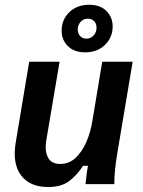

<svg xmlns="http://www.w3.org/2000/svg" viewBox="-20 -752 584 784"><path d="M176.7 11.7Q101.7 11.7 65.8 -36.2Q30 -84.2 44.2 -170L99.2 -500H223.3L168.3 -175Q162.5 -134.2 176.2 -108.3Q190 -82.5 225.8 -82.5Q261.7 -82.5 287.9 -106.7Q314.2 -130.8 332.1 -171.2Q350 -211.7 357.5 -260L397.5 -500H521.7L459.2 -127.5Q453.3 -93.3 450 -61.3Q446.7 -29.2 446.7 0H329.2Q330.8 -16.7 333.3 -37.1Q335.8 -57.5 339.2 -75H319.2Q295 -37.5 262.9 -12.9Q230.8 11.7 176.7 11.7ZM327.5 -538.3Q282.5 -538.3 257.1 -563.8Q231.7 -589.2 231.7 -626.7Q231.7 -671.7 262.9 -702.1Q294.2 -732.5 344.2 -732.5Q389.2 -732.5 414.6 -707.1Q440 -681.7 440 -644.2Q440 -599.2 408.8 -568.8Q377.5 -538.3 327.5 -538.3ZM332.5 -594.2Q350.8 -594.2 362.5 -607.5Q374.2 -620.8 374.2 -639.2Q374.2 -655 364.6 -665.4Q355 -675.8 339.2 -675.8Q320.8 -675.8 309.2 -662.9Q297.5 -650 297.5 -631.7Q297.5 -615.8 307.1 -605Q316.7 -594.2 332.5 -594.2Z"/></svg>

Font: Familjen Grotesk SemiBold
Style: Italic
Weight: 600
Italic angle: -9.46201°
Designer: Anders Wikstroem, Jonas Baeckman, Matilda Gysing, Kristian Moeller
Foundry: Familjen STHLM AB
Version: Version 2.002